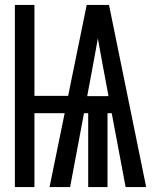

<svg xmlns="http://www.w3.org/2000/svg" viewBox="-20 -755 640 775"><path d="M40 0V-735H119V-368H255L330 -735H420L570 0H487L431 -298H414V0H336V-298H319L263 0H180L241 -298H119V0ZM418 -367 395 -490Q390 -517 385 -544.5Q380 -572 375 -600Q370 -572 365 -544.5Q360 -517 355 -490L332 -367Z"/></svg>

Font: R Plex Mono
Style: Regular
Weight: 400
Monospace: yes
Designer: Belleve Invis
Foundry: Belleve Invis
Version: Version 31.8.0